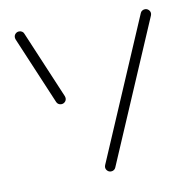

<svg xmlns="http://www.w3.org/2000/svg" viewBox="-64 -583 644 647"><g transform="rotate(-10 257.5 -259.5)"><path d="M157.4 -269.6Q157.4 -262.2 152.2 -257.2Q147 -252.2 139.6 -252.2Q134.4 -252.2 130 -255Q125.6 -257.8 123.7 -262.6L25.9 -493.7Q24.4 -498.1 24.4 -501.1Q24.4 -508.5 29.6 -513.5Q34.8 -518.5 42.2 -518.5Q47.4 -518.5 51.9 -515.7Q56.3 -513 58.1 -508.1L155.9 -277Q157.4 -272.6 157.4 -269.6ZM265.6 0Q258.1 0 253 -5.2Q247.8 -10.4 247.8 -17.4Q247.8 -20 249.3 -24.4L456.7 -508.1Q458.5 -513 463 -515.7Q467.4 -518.5 472.6 -518.5Q480 -518.5 485.2 -513.3Q490.4 -508.1 490.4 -501.1Q490.4 -498.5 488.9 -494.1L281.5 -10.4Q279.6 -5.6 275.2 -2.8Q270.7 0 265.6 0Z"/></g></svg>

Font: 26F Galaxy Sans Light
Style: Regular
Weight: 300
Designer: C₂₉H₂₅N₃O₅
Version: Version 1.100